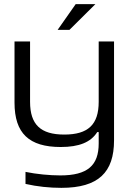

<svg xmlns="http://www.w3.org/2000/svg" viewBox="-20 -700 620 926"><path d="M530 -23V-500H456V-209C456 -99 405 -51 290 -51C176 -51 125 -99 125 -209V-500H50V-205C50 -57 120 9 273 9C362 9 418 -14 449 -63H456V-8C456 98 402 146 271 146C220 146 156 140 103 129V187C160 200 219 206 276 206C455 206 530 131 530 -23ZM258 -556H315L440 -680H345Z"/></svg>

Font: LT Wave Light
Style: Regular
Weight: 300
Designer: Daniel Lyons
Version: Version 2.5 (Glyphs App)